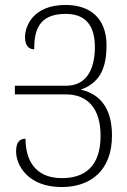

<svg xmlns="http://www.w3.org/2000/svg" viewBox="-20 -744 514 775"><path d="M229 11C347 11 432 -57 432 -197C432 -322 370 -368 306 -382C377 -408 410 -460 410 -561C410 -672 342 -724 245 -724C113 -724 81 -638 81 -594C81 -558 98 -545 118 -545C118 -618 134 -688 245 -688C321 -688 363 -646 363 -554C363 -455 322 -398 248 -398H40V-363H246C333 -363 386 -307 386 -196C386 -70 320 -25 230 -25C120 -25 83 -100 83 -184C56 -184 45 -166 45 -132C45 -78 92 11 229 11Z"/></svg>

Font: Noto Serif Armenian ExtraCondensed Light
Style: Regular
Weight: 300
Width: 2
Designer: Monotype Design Team
Foundry: Monotype Imaging Inc.
Version: Version 2.008